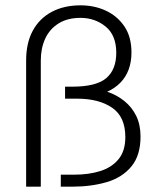

<svg xmlns="http://www.w3.org/2000/svg" viewBox="-20 -700 590 720"><path d="M78 0H133V-473Q133 -519 149.5 -555Q166 -591 199.5 -612Q233 -633 282 -633Q336 -633 376 -600.5Q416 -568 416 -502Q416 -439 378.5 -407Q341 -375 251 -375H224V-330H269Q351 -330 400.5 -296Q450 -262 450 -186Q450 -134 424.5 -103Q399 -72 356 -58.5Q313 -45 259 -45H208V0H251Q322 0 380 -17Q438 -34 472.5 -75.5Q507 -117 507 -188Q507 -232 491 -265Q475 -298 446.5 -321Q418 -344 382 -356Q411 -369 431.5 -390Q452 -411 462.5 -439.5Q473 -468 473 -503Q473 -562 446.5 -601Q420 -640 377 -660Q334 -680 282 -680Q220 -680 174 -655.5Q128 -631 103 -585Q78 -539 78 -473Z"/></svg>

Font: Catamaran ExtraLight
Style: Regular
Weight: 250
Designer: Pria Ravichandran
Version: Version 2.000